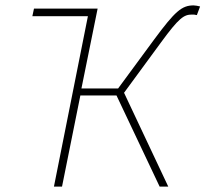

<svg xmlns="http://www.w3.org/2000/svg" viewBox="-20 -692 762 712"><path d="M180 0H210L278 -338H412L572 0H604L440 -348L578 -536C644 -626 662 -638 692 -638C698 -638 702 -638 710 -636L722 -668C716 -670 703 -672 698 -672C654 -672 629 -650 552 -546L418 -364H282L342 -660H106L100 -632H306Z"/></svg>

Font: Source Sans Pro ExtraLight
Style: Italic
Weight: 200
Italic angle: -11°
Designer: Paul D. Hunt
Foundry: Adobe Systems Incorporated
Version: Version 3.006;hotconv 1.0.111;makeotfexe 2.5.65597